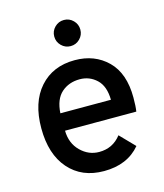

<svg xmlns="http://www.w3.org/2000/svg" viewBox="-110 -800 766 895"><g transform="rotate(-15 273.5 -352.5)"><path d="M326.5 -609.5Q308 -591 282 -591Q256 -591 237.5 -609.5Q219 -628 219 -654Q219 -680 237.5 -698.5Q256 -717 282 -717Q308 -717 326.5 -698.5Q345 -680 345 -654Q345 -628 326.5 -609.5ZM282 12Q175 12 112.5 -59.5Q50 -131 50 -256Q50 -381 113 -452Q176 -523 282 -523Q378 -523 440 -462Q502 -401 502 -284Q502 -241 498 -217H154Q155 -156 193.5 -118Q232 -80 283 -80Q349 -80 389 -132L457 -62Q395 12 282 12ZM154 -301H398Q397 -367 363 -399Q329 -431 282 -431Q229 -431 193.5 -399.5Q158 -368 154 -301Z"/></g></svg>

Font: Overpass Light
Style: Bold
Weight: 600
Designer: Delve Withrington, Thomas Jockin
Foundry: Delve Fonts
Version: Version 3.000;DELV;Overpass